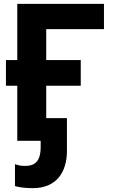

<svg xmlns="http://www.w3.org/2000/svg" viewBox="-20 -734 603 1001"><path d="M70 0H192V32C192 110 159 131 112 131C93 131 78 129 58 122V236C80 243 116 247 151 247C273 247 329 165 329 52V-118H221V-287H401V-421H221V-582H522V-714H70V-421H11V-287H70Z"/></svg>

Font: Noto Sans Mono SemiCondensed ExtraBold
Style: Regular
Weight: 800
Width: 4
Designer: Monotype Design Team
Foundry: Monotype Imaging Inc.
Version: Version 2.014